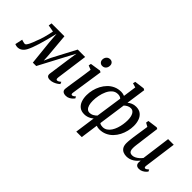

<svg xmlns="http://www.w3.org/2000/svg" viewBox="-59 -1595 2628 2628"><g transform="rotate(45 1254.5 -281.5)"><path d="M649 10Q621.5 10 604.2 -4.5Q587 -19 592 -54L634 -352.5L656.5 -501.5L577 -353.5L386.5 7H321L284 -346L272 -501.5Q253.5 -423.5 236 -357.2Q218.5 -291 202 -237Q185.5 -183 169.5 -141.2Q153.5 -99.5 138 -70.5Q117.5 -33 88.2 -12.5Q59 8 20.5 8Q13 8 2.5 6Q-8 4 -16.8 1Q-25.5 -2 -27.5 -4L-4 -112.5Q-0.5 -110 13 -106Q26.5 -102 41.2 -99Q56 -96 62 -96Q72 -96 83 -109.8Q94 -123.5 105 -145.2Q116 -167 126.2 -193.2Q136.5 -219.5 145 -244Q155 -266 165 -296Q175 -326 184.5 -359.5Q194 -393 201.5 -426.5Q209 -460 214.5 -489L114.5 -507L122 -554H371.5L401.5 -213.5L407 -118.5L449.5 -213.5L629 -554H772.5L710.5 -101Q709 -90 709.2 -79.2Q709.5 -68.5 713.8 -61.5Q718 -54.5 727.5 -54.5Q740 -54.5 755 -63.2Q770 -72 782.5 -83L795 -52Q790 -46 769 -30.8Q748 -15.5 716.8 -2.8Q685.5 10 649 10Z M958.5 10Q935 10 918.2 2.8Q901.5 -4.5 893.2 -18.8Q885 -33 887.5 -54.5Q889.5 -75 894.5 -109.2Q899.5 -143.5 906.2 -187.5Q913 -231.5 920.8 -281Q928.5 -330.5 935.8 -382Q943 -433.5 949.5 -482.5L888.5 -507L895.5 -543L1047 -566L1070 -555L1000.5 -91Q997.5 -73 1002.2 -64.2Q1007 -55.5 1016 -55.5Q1026 -55.5 1037.2 -61.8Q1048.5 -68 1065.5 -84L1078.5 -57.5Q1073.5 -50 1057.8 -34Q1042 -18 1017 -4Q992 10 958.5 10ZM1024 -632Q998 -632 980.5 -650.2Q963 -668.5 963.5 -697Q964.5 -730.5 985.2 -752.8Q1006 -775 1038 -775Q1065.5 -775 1082 -757.2Q1098.5 -739.5 1098 -713Q1098 -677.5 1077.8 -654.8Q1057.5 -632 1024 -632Z M1409 254 1450.5 -41.5Q1436 -28.5 1415.8 -16.8Q1395.5 -5 1370.5 2.5Q1345.5 10 1316.5 10Q1260 10 1224.2 -17.8Q1188.5 -45.5 1171.8 -92.5Q1155 -139.5 1155 -198Q1155 -248.5 1167.5 -300.8Q1180 -353 1205 -400.5Q1230 -448 1266.8 -485.8Q1303.5 -523.5 1352.2 -545.2Q1401 -567 1461 -567Q1478 -567 1494.2 -563.2Q1510.5 -559.5 1525 -553.5L1552 -744.5L1490 -763L1498.5 -798.5L1642.5 -817L1665.5 -804L1625 -521Q1646.5 -539.5 1677.5 -553.2Q1708.5 -567 1748 -567Q1805.5 -567 1841.5 -539.5Q1877.5 -512 1894.8 -464.8Q1912 -417.5 1912 -358.5Q1912 -308.5 1899.5 -256.2Q1887 -204 1862.5 -156.5Q1838 -109 1801.2 -71.2Q1764.5 -33.5 1716 -11.8Q1667.5 10 1607.5 10Q1592.5 10 1578 6.8Q1563.5 3.5 1550.5 -1L1515 254ZM1459.5 -107 1515.5 -490Q1502.5 -502.5 1485.8 -507.8Q1469 -513 1450 -513Q1402 -513 1367.8 -483.2Q1333.5 -453.5 1311.8 -406.5Q1290 -359.5 1279.8 -306Q1269.5 -252.5 1269.5 -204Q1269.5 -158.5 1279.2 -125Q1289 -91.5 1307.8 -73.8Q1326.5 -56 1352.5 -56Q1387.5 -56 1415.5 -72.5Q1443.5 -89 1459.5 -107ZM1615.5 -457 1559.5 -61.5Q1571.5 -52 1586.5 -48.2Q1601.5 -44.5 1618.5 -44.5Q1656.5 -44.5 1685.8 -64Q1715 -83.5 1736.2 -116.2Q1757.5 -149 1771 -189.5Q1784.5 -230 1791 -272.5Q1797.5 -315 1797.5 -353Q1797.5 -422 1775 -461.8Q1752.5 -501.5 1712 -501.5Q1682 -501.5 1657 -487.5Q1632 -473.5 1615.5 -457Z M2133.5 10Q2100 10 2071 -2Q2042 -14 2023.8 -42Q2005.5 -70 2005 -119.5Q2005 -136.5 2006.5 -157.5Q2008 -178.5 2010.8 -201.8Q2013.5 -225 2016.8 -248.5Q2020 -272 2023.5 -294L2051.5 -479.5L1997.5 -509L2004 -547L2146 -566L2167.5 -555L2132.5 -290Q2130.5 -268.5 2127.5 -247.8Q2124.5 -227 2121.8 -207.5Q2119 -188 2117.5 -170Q2116 -152 2116 -136.5Q2116 -105 2123.5 -87.5Q2131 -70 2145 -63Q2159 -56 2179 -56Q2204 -56 2229.2 -68.5Q2254.5 -81 2276.5 -100.5Q2298.5 -120 2314.5 -141L2370.5 -562H2479.5L2416 -92Q2413.5 -73 2418.2 -64.2Q2423 -55.5 2431.5 -55.5Q2441 -55.5 2452.2 -62Q2463.5 -68.5 2481.5 -84.5L2494.5 -57.5Q2490 -50 2473.8 -33.8Q2457.5 -17.5 2432 -4Q2406.5 9.5 2374.5 9.5Q2342 9.5 2326.2 -7Q2310.5 -23.5 2311 -51Q2311 -53 2311 -57Q2311 -61 2311.5 -66Q2312 -71 2312.8 -76.5Q2313.5 -82 2314 -86.5L2312.5 -87.5Q2298 -69.5 2280 -52.2Q2262 -35 2239.8 -21Q2217.5 -7 2191 1.5Q2164.5 10 2133.5 10Z"/></g></svg>

Font: Merriweather 20pt Medium
Style: Italic
Weight: 500
Italic angle: -7.8°
Version: Version 2.101